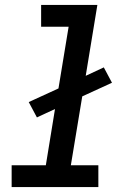

<svg xmlns="http://www.w3.org/2000/svg" viewBox="-20 -755 540 775"><path d="M27 0V-88H165L202 -315L129 -281L96 -343L216 -398L257 -647H146V-735H373L326 -449L399 -483L432 -421L312 -366L266 -88H377V0Z"/></svg>

Font: Iosevka Slab Semibold Oblique
Style: Regular
Weight: 600
Italic angle: -9°
Monospace: yes
Designer: Belleve Invis
Foundry: Belleve Invis
Version: Version 11.1.1; ttfautohint (v1.8.3)